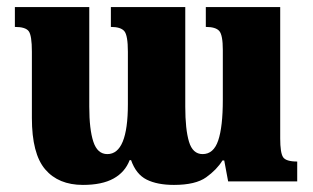

<svg xmlns="http://www.w3.org/2000/svg" viewBox="-20 -512 883 542"><path d="M561 -492H771V-121Q771 -81 779 -68.5Q787 -56 819 -56V0H624L613 -59H608Q592 -33 562 -11.5Q532 10 471 10Q424 10 394 -5Q364 -20 350 -60H346Q333 -26 300.5 -8Q268 10 214 10Q145 10 107.5 -34Q70 -78 70 -179V-366Q70 -412 61 -424Q52 -436 22 -436V-492H232V-211Q232 -147 243.5 -112Q255 -77 283 -77Q341 -77 341 -218V-366Q341 -412 331 -424Q321 -436 293 -436V-492H503V-211Q503 -147 513.5 -112Q524 -77 552 -77Q583 -77 596 -115.5Q609 -154 609 -230V-371Q609 -413 599 -424.5Q589 -436 561 -436Z"/></svg>

Font: Noto Serif Armenian ExtraCondensed Black
Style: Regular
Weight: 900
Width: 2
Designer: Monotype Design Team
Foundry: Monotype Imaging Inc.
Version: Version 2.008; ttfautohint (v1.8.4.7-5d5b)